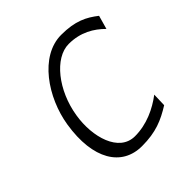

<svg xmlns="http://www.w3.org/2000/svg" viewBox="-165 -714 849 849"><g transform="rotate(-45 260.0 -289.5)"><path d="M81 -290C51 -101 121 11 247 11C335 11 386 -12 444 -48L446 -112C396 -74 330 -42 256 -42C156 -42 119 -173 138 -290C159 -425 249 -538 337 -538C411 -538 463 -506 502 -467L520 -531C475 -566 430 -590 342 -590C208 -590 104 -435 81 -290Z"/></g></svg>

Font: Charger Sport
Style: ExLitNrwObl
Weight: 200
Designer: Jasper
Foundry: Cannot Into Space Fonts
Version: Version 1.1